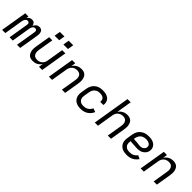

<svg xmlns="http://www.w3.org/2000/svg" viewBox="324 -2139 3552 3552"><g transform="rotate(45 2100.0 -363.5)"><path d="M7 0 93 -520H177L169 -472Q177 -484 187.5 -495Q198 -506 211 -513.5Q224 -521 238 -524.5Q252 -528 266 -528Q283 -528 298.5 -523Q314 -518 325 -506.5Q336 -495 342.5 -480.5Q349 -466 351 -449Q359 -465 369.5 -480Q380 -495 394.5 -506.5Q409 -518 426.5 -523Q444 -528 461 -528Q478 -528 493.5 -522.5Q509 -517 520.5 -506Q532 -495 538 -480Q544 -465 546 -448.5Q548 -432 547 -415Q546 -398 543 -381L480 0H397L462 -394Q464 -406 463 -417.5Q462 -429 456 -437.5Q450 -446 439.5 -450.5Q429 -455 418 -455Q408 -455 398 -451.5Q388 -448 380 -440.5Q372 -433 366.5 -424Q361 -415 357 -405.5Q353 -396 350.5 -386.5Q348 -377 346 -367L286 0H202L267 -394Q269 -406 268 -417.5Q267 -429 261 -437.5Q255 -446 244.5 -450.5Q234 -455 223 -455Q213 -455 203 -451.5Q193 -448 185 -440.5Q177 -433 171.5 -424Q166 -415 162 -405.5Q158 -396 155.5 -386.5Q153 -377 151 -367L91 0Z M812 8Q784 8 757.5 0.5Q731 -7 712 -24.5Q693 -42 682 -66.5Q671 -91 666.5 -118Q662 -145 663.5 -173Q665 -201 670 -230L718 -520H801L751 -218Q748 -199 747.5 -180Q747 -161 751 -143.5Q755 -126 763.5 -110.5Q772 -95 786 -84.5Q800 -74 818.5 -69.5Q837 -65 856 -65Q873 -65 890.5 -68.5Q908 -72 924.5 -79.5Q941 -87 955 -99.5Q969 -112 979.5 -127Q990 -142 995.5 -159Q1001 -176 1004 -193L1058 -520H1142L1056 0H972L986 -86Q972 -64 952.5 -45.5Q933 -27 910 -14.5Q887 -2 862 3Q837 8 812 8ZM1000 -611 1020 -729H1139L1119 -611ZM770 -611 790 -729H909L889 -611Z M1232 0 1318 -520H1401L1387 -434Q1401 -456 1420.5 -474.5Q1440 -493 1463.5 -505.5Q1487 -518 1512 -523Q1537 -528 1561 -528Q1589 -528 1615.5 -520.5Q1642 -513 1661.5 -495.5Q1681 -478 1692 -453.5Q1703 -429 1707.5 -402Q1712 -375 1710 -347Q1708 -319 1704 -290L1656 0H1572L1622 -302Q1625 -321 1626 -340Q1627 -359 1623 -376.5Q1619 -394 1610 -409.5Q1601 -425 1587 -435.5Q1573 -446 1555 -450.5Q1537 -455 1518 -455Q1501 -455 1483.5 -451.5Q1466 -448 1449.5 -440.5Q1433 -433 1418.5 -420.5Q1404 -408 1394 -393Q1384 -378 1378 -361Q1372 -344 1369 -327L1315 0Z M2066 8Q2034 8 2002.5 2.5Q1971 -3 1944.5 -17Q1918 -31 1898 -53.5Q1878 -76 1867.5 -104.5Q1857 -133 1856.5 -165Q1856 -197 1862 -230L1878 -330Q1883 -357 1892.5 -384Q1902 -411 1918.5 -434.5Q1935 -458 1958 -477Q1981 -496 2007.5 -507.5Q2034 -519 2062 -523.5Q2090 -528 2117 -528Q2144 -528 2171 -524.5Q2198 -521 2222 -511.5Q2246 -502 2266.5 -486.5Q2287 -471 2299.5 -448.5Q2312 -426 2316 -399.5Q2320 -373 2315 -346Q2315 -345 2315 -344Q2315 -343 2314 -342H2232Q2232 -343 2232 -343.5Q2232 -344 2232 -344Q2236 -369 2229 -391.5Q2222 -414 2205 -428.5Q2188 -443 2164.5 -448.5Q2141 -454 2117 -454Q2099 -454 2080 -451Q2061 -448 2043.5 -439.5Q2026 -431 2011 -418Q1996 -405 1985.5 -388.5Q1975 -372 1969 -354Q1963 -336 1960 -318L1943 -218Q1940 -198 1940 -178Q1940 -158 1945.5 -139.5Q1951 -121 1963 -106.5Q1975 -92 1991 -82.5Q2007 -73 2026.5 -69.5Q2046 -66 2066 -66Q2090 -66 2115 -71.5Q2140 -77 2162 -91Q2184 -105 2201 -125.5Q2218 -146 2228 -169L2301 -143Q2287 -109 2262.5 -79Q2238 -49 2205.5 -29Q2173 -9 2137 -0.5Q2101 8 2066 8Z M2432 0 2553 -735H2637L2587 -434Q2601 -456 2620.5 -474.5Q2640 -493 2663.5 -505.5Q2687 -518 2712 -523Q2737 -528 2761 -528Q2789 -528 2815.5 -520.5Q2842 -513 2861.5 -495.5Q2881 -478 2892 -453.5Q2903 -429 2907.5 -402Q2912 -375 2910 -347Q2908 -319 2904 -290L2856 0H2772L2822 -302Q2825 -321 2826 -340Q2827 -359 2823 -376.5Q2819 -394 2810 -409.5Q2801 -425 2787 -435.5Q2773 -446 2755 -450.5Q2737 -455 2718 -455Q2701 -455 2683.5 -451.5Q2666 -448 2649.5 -440.5Q2633 -433 2618.5 -420.5Q2604 -408 2594 -393Q2584 -378 2578 -361Q2572 -344 2569 -327L2515 0Z M3273 8Q3240 8 3208.5 3Q3177 -2 3149.5 -16Q3122 -30 3101 -52.5Q3080 -75 3069 -103.5Q3058 -132 3057 -164.5Q3056 -197 3062 -230L3078 -330Q3083 -357 3092.5 -384.5Q3102 -412 3119.5 -436Q3137 -460 3161 -478.5Q3185 -497 3212 -508.5Q3239 -520 3267 -524Q3295 -528 3323 -528Q3350 -528 3376 -524.5Q3402 -521 3426 -512Q3450 -503 3470.5 -487.5Q3491 -472 3504 -450.5Q3517 -429 3522 -403.5Q3527 -378 3522 -351Q3519 -330 3509.5 -310.5Q3500 -291 3485 -274.5Q3470 -258 3451.5 -245.5Q3433 -233 3412.5 -226Q3392 -219 3371 -216Q3350 -213 3330 -213Q3306 -213 3283 -215Q3260 -217 3237 -218Q3214 -219 3190.5 -220.5Q3167 -222 3145 -226L3143 -218Q3140 -197 3140.5 -176.5Q3141 -156 3147 -138Q3153 -120 3166 -105.5Q3179 -91 3196 -81.5Q3213 -72 3232.5 -69Q3252 -66 3273 -66Q3294 -66 3316 -69.5Q3338 -73 3358.5 -82.5Q3379 -92 3396.5 -107Q3414 -122 3427 -141L3496 -108Q3478 -80 3452.5 -57Q3427 -34 3397.5 -19Q3368 -4 3336 2Q3304 8 3273 8ZM3333 -282Q3350 -282 3368 -286.5Q3386 -291 3401 -301.5Q3416 -312 3427 -328Q3438 -344 3441 -361Q3443 -376 3439.5 -390.5Q3436 -405 3427.5 -416Q3419 -427 3407 -434.5Q3395 -442 3381.5 -446.5Q3368 -451 3353 -453Q3338 -455 3323 -455Q3304 -455 3285 -452Q3266 -449 3248 -441Q3230 -433 3214 -419.5Q3198 -406 3187 -389.5Q3176 -373 3169.5 -354.5Q3163 -336 3160 -318L3157 -299Q3178 -295 3200.5 -294Q3223 -293 3245.5 -292Q3268 -291 3289.5 -286.5Q3311 -282 3333 -282Z M3632 0 3718 -520H3801L3787 -434Q3801 -456 3820.5 -474.5Q3840 -493 3863.5 -505.5Q3887 -518 3912 -523Q3937 -528 3961 -528Q3989 -528 4015.5 -520.5Q4042 -513 4061.5 -495.5Q4081 -478 4092 -453.5Q4103 -429 4107.5 -402Q4112 -375 4110 -347Q4108 -319 4104 -290L4056 0H3972L4022 -302Q4025 -321 4026 -340Q4027 -359 4023 -376.5Q4019 -394 4010 -409.5Q4001 -425 3987 -435.5Q3973 -446 3955 -450.5Q3937 -455 3918 -455Q3901 -455 3883.5 -451.5Q3866 -448 3849.5 -440.5Q3833 -433 3818.5 -420.5Q3804 -408 3794 -393Q3784 -378 3778 -361Q3772 -344 3769 -327L3715 0Z"/></g></svg>

Font: Iosevka SS04 Extended
Style: Italic
Weight: 400
Width: 7
Italic angle: -9°
Monospace: yes
Designer: Belleve Invis
Foundry: Belleve Invis
Version: Version 19.0.0; ttfautohint (v1.8.4)